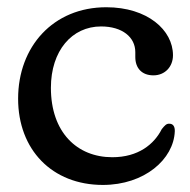

<svg xmlns="http://www.w3.org/2000/svg" viewBox="-20 -499 524 530"><path d="M457.5 -346.5C457.5 -416 387 -479 273.5 -479C126.5 -479 30 -370 30 -226.5C30 -86 123.5 11.5 264 11.5C379 11.5 459.5 -59.5 462.5 -136.5C463 -149.5 458 -157.5 447.5 -157.5C439.5 -158 435 -153 426.5 -142.5C405.5 -101 362 -65 290 -65C192.5 -65 120.5 -134 120.5 -256.5C120.5 -359 178.5 -426 259 -426C317.5 -426 353.5 -396.5 353.5 -355V-341.5C353.5 -311 371.5 -291 403.5 -291C435.5 -291 457.5 -315 457.5 -346.5Z"/></svg>

Font: dr Title
Style: Regular
Weight: 400
Version: Version 1.000;hotconv 1.0.109;makeotfexe 2.5.65596